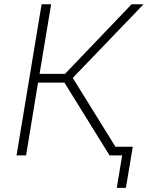

<svg xmlns="http://www.w3.org/2000/svg" viewBox="-20 -748 711 924"><path d="M59.6 0 180.2 -727.5H226.1L170.4 -392.6H293L613.3 -727.5H670.9L330.1 -373L561.5 0H507.3L290 -350.6H163.1L105.5 0ZM542 156.2 567.9 0H520.5L527.3 -42H619.1L585.9 156.2Z"/></svg>

Font: Inter ExtraLight
Style: Italic
Weight: 250
Italic angle: -9.3988°
Designer: Rasmus Andersson
Foundry: rsms
Version: Version 4.001;git-66647c0bb